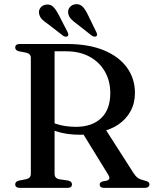

<svg xmlns="http://www.w3.org/2000/svg" viewBox="-20 -914 748 934"><path d="M636.5 -461.5Q636.5 -412.5 615 -373Q593.5 -333.5 554.2 -307.2Q515 -281 461 -271Q444.5 -268.5 430 -265.5Q415.5 -262.5 400.8 -260.5Q386 -258.5 368.5 -258.5Q336.5 -258.5 307 -262.8Q277.5 -267 253 -275.5Q228.5 -284 210.5 -296L214.5 -330Q229.5 -319.5 251 -312Q272.5 -304.5 297.8 -300.8Q323 -297 349 -297Q427.5 -297 472 -339.2Q516.5 -381.5 516.5 -461Q516.5 -520 490.2 -566Q464 -612 415.8 -638.2Q367.5 -664.5 301.5 -664.5H245.5V-68Q245.5 -57.5 251.2 -51Q257 -44.5 268 -42L312.5 -35.5Q322.5 -32.5 326.2 -28.2Q330 -24 330 -17Q330 0 307.5 0H77Q65 0 59.5 -4.8Q54 -9.5 54 -17Q54 -31 72 -35.5L106 -42Q118 -44.5 124 -51Q130 -57.5 130 -68V-632.5Q130 -643 124 -649.2Q118 -655.5 106 -658L72 -664.5Q54 -669 54 -683Q54 -691 59.5 -695.5Q65 -700 77 -700H305Q411.5 -700 485.5 -669.2Q559.5 -638.5 598 -584.8Q636.5 -531 636.5 -461.5ZM377 -274.5 491 -288.5 630 -71.5Q639.5 -56.5 650.8 -48.5Q662 -40.5 680.5 -36.5Q697 -32.5 702 -28.2Q707 -24 707 -17Q707 -9.5 701.2 -4.8Q695.5 0 683.5 0H487.5Q465 0 465 -17Q465 -22 468.5 -25.5Q472 -29 479 -31.5L498.5 -35Q510 -38.5 511.8 -45.8Q513.5 -53 505.5 -65.5ZM265.5 -842 309 -757.5Q311.5 -752 312.5 -747.2Q313.5 -742.5 309.5 -738.5Q305 -735 299.5 -735.5Q294 -736 288.5 -739L213.5 -797Q195.5 -808.5 184 -820.5Q172.5 -832.5 170 -849Q167.5 -865 177.5 -877.2Q187.5 -889.5 204.5 -891.5Q225.5 -894.5 239.2 -880.5Q253 -866.5 265.5 -842ZM407.5 -842 449 -757Q452 -751 452.5 -746.2Q453 -741.5 449 -738Q445 -735 439.2 -735.8Q433.5 -736.5 428 -739.5L353.5 -798Q336 -810 324.8 -822.5Q313.5 -835 311.5 -851.5Q310 -868 320.2 -879.8Q330.5 -891.5 348 -893.5Q368.5 -895.5 382.2 -881.2Q396 -867 407.5 -842Z"/></svg>

Font: Fraunces 28pt
Style: Regular
Weight: 400
Version: Version 1.000;[b76b70a41]